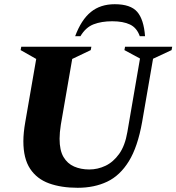

<svg xmlns="http://www.w3.org/2000/svg" viewBox="-20 -882 838 912"><path d="M349 10Q271 10 213 -11Q155 -32 123 -80.5Q91 -129 91 -211Q91 -251 100 -302L152 -602L78 -644L81 -660H414L411 -644L323 -602L269 -290Q263 -252 263 -223Q263 -168 281.5 -136.5Q300 -105 332 -91Q364 -77 404 -77Q444 -77 481 -94.5Q518 -112 546 -151Q574 -190 585 -255L645 -604L571 -644L574 -660H798L795 -644L707 -603L655 -302Q634 -184 592 -116Q550 -48 489 -19Q428 10 349 10ZM337 -710Q366 -788 411.5 -825Q457 -862 525 -862Q600 -862 631.5 -826Q663 -790 669 -710H644Q630 -750 597.5 -765.5Q565 -781 513 -781Q462 -781 424.5 -766.5Q387 -752 362 -710Z"/></svg>

Font: Spectral SC ExtraBold
Style: Italic
Weight: 800
Italic angle: -10°
Designer: Jean-Baptiste Levee
Foundry: Production Type
Version: Version 2.001